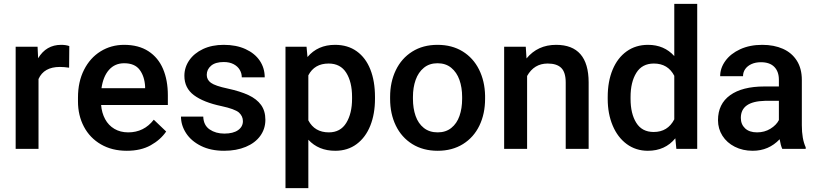

<svg xmlns="http://www.w3.org/2000/svg" viewBox="-20 -770 4230 993"><path d="M179.2 -361.3V0H61V-528.3H174.3L177.2 -468.8Q218.8 -538.1 296.4 -538.1Q320.8 -538.1 338.4 -531.7L337.4 -419.9Q311.5 -423.8 289.6 -423.8Q207 -423.8 179.2 -361.3Z M839.4 -89.8Q810.1 -46.9 759.3 -18.6Q708.5 9.8 635.7 9.8Q559.1 9.8 502 -23.4Q444.8 -56.6 414.1 -114.7Q383.3 -172.9 383.3 -245.6V-265.6Q383.3 -347.2 414.6 -408.9Q445.8 -470.7 500.2 -504.4Q554.7 -538.1 622.1 -538.1Q696.8 -538.1 747.6 -505.1Q798.3 -472.2 823.2 -413.6Q848.1 -355 848.1 -277.3V-227.1H502.9Q506.3 -186 523.7 -153.8Q541 -121.6 571.8 -103.5Q602.5 -85.4 643.1 -85.4Q724.6 -85.4 775.4 -150.9ZM504.9 -314H730.5V-322.8Q727.5 -375.5 702.1 -409.2Q676.8 -442.9 622.1 -442.9Q574.2 -442.9 543.9 -408.9Q513.7 -375 504.9 -314Z M1215.8 -188Q1193.8 -206.5 1125.5 -221.2Q1032.7 -240.7 983.2 -277.6Q933.6 -314.5 933.6 -377.9Q933.6 -421.4 958.7 -458Q983.9 -494.6 1030 -516.4Q1076.2 -538.1 1137.2 -538.1Q1201.7 -538.1 1249.8 -516.1Q1297.9 -494.1 1323.5 -456.1Q1349.1 -418 1349.1 -370.1H1230.5Q1230.5 -391.1 1219.7 -409.2Q1209 -427.2 1188 -438.2Q1167 -449.2 1137.2 -449.2Q1094.2 -449.2 1071.8 -430.2Q1049.3 -411.1 1049.3 -382.8Q1049.3 -357.4 1070.8 -341.8Q1092.8 -325.7 1157.7 -312Q1222.7 -297.9 1265.1 -278.1Q1307.6 -258.3 1330.1 -227.3Q1352.5 -196.3 1352.5 -150.4Q1352.5 -104 1326.2 -67.4Q1299.8 -30.8 1251.2 -10.5Q1202.6 9.8 1139.2 9.8Q1069.8 9.8 1019.3 -15.4Q968.8 -40.5 942.4 -81.3Q916 -122.1 916 -167H1031.2Q1032.7 -122.1 1064.2 -100.6Q1095.7 -79.1 1140.1 -79.1Q1186 -79.1 1211.2 -96.9Q1236.3 -114.7 1236.3 -143.6Q1236.3 -168.9 1215.8 -188Z M1574.7 -47.4V203.1H1456.5V-528.3H1565.4L1570.3 -475.1Q1623.5 -538.1 1712.9 -538.1Q1778.8 -538.1 1825.2 -504.6Q1871.6 -471.2 1895.5 -410.6Q1919.4 -350.1 1919.4 -268.6V-258.8Q1919.4 -181.2 1895.3 -120.4Q1871.1 -59.6 1824.7 -24.9Q1778.3 9.8 1713.9 9.8Q1627.4 9.8 1574.7 -47.4ZM1574.7 -380.4V-147.5Q1607.4 -85.4 1680.7 -85.4Q1740.7 -85.4 1770.8 -134.3Q1800.8 -183.1 1800.8 -259.3V-269Q1800.8 -345.7 1770.8 -393.6Q1740.7 -441.4 1679.7 -441.4Q1606.4 -441.4 1574.7 -380.4Z M1997.6 -269Q1997.6 -345.7 2027.1 -407Q2056.6 -468.3 2112.1 -503.2Q2167.5 -538.1 2242.7 -538.1Q2317.4 -538.1 2372.6 -504.2Q2427.7 -470.2 2457.5 -410.4Q2487.3 -350.6 2488.8 -275.4V-258.8Q2488.8 -181.6 2459.5 -120.6Q2430.2 -59.6 2374.5 -24.9Q2318.8 9.8 2243.7 9.8Q2168 9.8 2112.3 -24.9Q2056.6 -59.6 2027.1 -120.6Q1997.6 -181.6 1997.6 -258.8ZM2115.7 -258.8Q2115.7 -209.5 2129.4 -170.4Q2143.1 -131.3 2171.9 -108.4Q2200.7 -85.4 2243.7 -85.4Q2285.6 -85.4 2314.2 -108.4Q2342.8 -131.3 2356.4 -170.4Q2370.1 -209.5 2370.1 -258.8V-269Q2370.1 -317.4 2356.2 -356.7Q2342.3 -396 2313.7 -419.4Q2285.2 -442.9 2242.7 -442.9Q2200.7 -442.9 2172.1 -419.4Q2143.6 -396 2129.6 -356.7Q2115.7 -317.4 2115.7 -269Z M2706.1 -377V0H2587.4V-528.3H2699.2L2703.1 -467.8Q2761.2 -538.1 2856 -538.1Q3023.9 -538.1 3024.4 -344.2V0H2905.8V-342.8Q2905.8 -396 2882.8 -418.7Q2859.9 -441.4 2812.5 -441.4Q2742.2 -441.4 2706.1 -377Z M3478 0 3472.7 -54.7Q3419.9 9.8 3330.6 9.8Q3268.6 9.8 3221.4 -24.9Q3174.3 -59.6 3148.7 -120.6Q3123 -181.6 3123 -258.3V-268.6Q3123 -348.6 3148.4 -409.7Q3173.8 -470.7 3220.9 -504.4Q3268.1 -538.1 3331.5 -538.1Q3415 -538.1 3467.3 -480V-750H3585.9V0ZM3241.2 -258.3Q3241.2 -182.1 3270.8 -134.8Q3300.3 -87.4 3360.8 -87.4Q3433.6 -87.4 3467.3 -152.8V-377.9Q3434.6 -441.4 3361.8 -441.4Q3300.8 -441.4 3271 -393.3Q3241.2 -345.2 3241.2 -268.6Z M4025.9 0Q4017.6 -17.6 4012.2 -49.8Q3955.6 9.8 3873 9.8Q3821.3 9.8 3780.3 -11Q3739.3 -31.7 3716.3 -67.9Q3693.4 -104 3693.4 -148.4Q3693.4 -232.4 3756.1 -277.6Q3818.8 -322.8 3933.6 -322.8H4008.3V-357.4Q4008.3 -399.9 3984.6 -424.1Q3960.9 -448.2 3915.5 -448.2Q3887.7 -448.2 3866.7 -438.7Q3845.7 -429.2 3834.2 -412.8Q3822.8 -396.5 3822.8 -376H3704.6Q3704.6 -418 3731.7 -455.3Q3758.8 -492.7 3808.3 -515.4Q3857.9 -538.1 3922.4 -538.1Q3982.9 -538.1 4029.1 -517.6Q4075.2 -497.1 4101.1 -456.3Q4127 -415.5 4127 -356.4V-122.1Q4127 -51.3 4147 -8.3V0ZM4008.3 -148.9V-248.5H3936Q3811.5 -245.6 3811.5 -160.2Q3811.5 -127 3833.5 -106.2Q3855.5 -85.4 3895.5 -85.4Q3934.1 -85.4 3964.6 -104.2Q3995.1 -123 4008.3 -148.9Z"/></svg>

Font: Mardoto Medium
Style: Regular
Weight: 500
Designer: Christian Robertson, Vahan Hovhannisyan
Foundry: Google
Version: Version 1.000